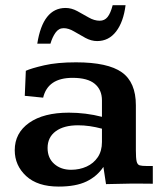

<svg xmlns="http://www.w3.org/2000/svg" viewBox="-20 -688 609 719"><path d="M199.7 10.7Q120.6 10.7 77.9 -28.8Q35.2 -68.4 35.2 -125.5Q35.2 -189.9 89.1 -228Q143.1 -266.1 237.8 -266.1Q269 -266.1 300.5 -262.2Q332 -258.3 361.8 -250.5V-312Q361.8 -351.6 335 -374Q308.1 -396.5 252 -396.5Q159.2 -396.5 141.6 -322.3L72.8 -329.1L76.7 -422.9Q96.7 -432.1 145.3 -443.4Q193.8 -454.6 264.6 -454.6Q383.8 -454.6 436.3 -417.2Q488.8 -379.9 488.8 -293.9V-125Q488.8 -95.7 491.7 -83.5Q494.6 -71.3 503.2 -68.8Q511.7 -66.4 529.3 -66.4H552.2V0Q546.4 0 530.3 -0.2Q514.2 -0.5 497.3 -0.5Q480.5 -0.5 472.7 -0.5Q445.8 0 424.3 0.5Q402.8 1 377 1.5L367.2 -63Q343.8 -27.8 304 -8.5Q264.2 10.7 199.7 10.7ZM246.1 -52.2Q277.8 -52.2 304.2 -64.2Q330.6 -76.2 346.2 -99.4Q361.8 -122.6 361.8 -156.2V-206.1Q338.4 -212.4 316.2 -215.6Q293.9 -218.8 272 -218.8Q218.8 -218.8 188.5 -196.3Q158.2 -173.8 158.2 -133.8Q158.2 -96.2 183.1 -74.2Q208 -52.2 246.1 -52.2ZM119.6 -524.4Q140.6 -658.2 225.6 -658.2Q247.6 -658.2 269.3 -646.5Q291 -634.8 312 -622.6Q333 -610.4 353.5 -610.4Q371.6 -610.4 382.8 -624.3Q394 -638.2 401.9 -668.5H450.2Q442.4 -606 414.8 -570.1Q387.2 -534.2 343.8 -534.2Q321.8 -534.2 299.8 -546.1Q277.8 -558.1 257.3 -570.3Q236.8 -582.5 218.3 -582.5Q199.7 -582.5 187.7 -565.4Q175.8 -548.3 168.9 -524.4Z"/></svg>

Font: Kameron SemiBold
Style: Regular
Weight: 600
Designer: Vernon Adams
Foundry: Vernon Adams
Version: Version 1.100